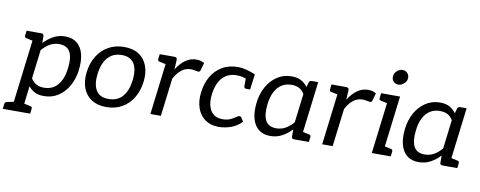

<svg xmlns="http://www.w3.org/2000/svg" viewBox="-96 -1083 4023 1608"><g transform="rotate(10 1915.5 -279.0)"><path d="M48 172 131 -507H184Q204 -507 206 -488V-428Q244 -468 288.5 -492Q333 -516 387 -516Q449 -516 488 -484Q527 -452 542 -394Q557 -336 547 -257Q538 -184 505 -124Q472 -64 418.5 -28.5Q365 7 296 7Q249 7 218 -8.5Q187 -24 164 -53L137 172ZM284 -62Q332 -62 367.5 -84.5Q403 -107 425.5 -151Q448 -195 455 -257Q467 -349 441 -396.5Q415 -444 349 -444Q305 -444 270 -424Q235 -404 203 -367L173 -122Q194 -89 221 -75.5Q248 -62 284 -62ZM161 -507 141 -429 68 -445Q59 -447 56 -452Q53 -457 54 -466L59 -507ZM-24 172 -19 131Q-18 122 -13.5 116.5Q-9 111 -1 110L76 94L78 172ZM107 172 127 94 200 110Q208 111 211.5 116.5Q215 122 214 131L209 172Z M889 -515Q965 -515 1014.5 -482.5Q1064 -450 1086 -391Q1108 -332 1098 -254Q1088 -176 1052 -117Q1016 -58 958.5 -25.5Q901 7 825 7Q751 7 700.5 -25.5Q650 -58 627.5 -117Q605 -176 615 -254Q625 -332 661.5 -391Q698 -450 756.5 -482.5Q815 -515 889 -515ZM834 -63Q909 -63 952 -113Q995 -163 1006 -253Q1013 -314 1002 -356.5Q991 -399 961 -422Q931 -445 881 -445Q829 -445 793 -421.5Q757 -398 735.5 -355Q714 -312 707 -253Q696 -166 726.5 -114.5Q757 -63 834 -63Z M1201 0 1263 -507H1314Q1329 -507 1334.5 -501.5Q1340 -496 1339 -482L1335 -403Q1368 -456 1409.5 -486Q1451 -516 1503 -516Q1524 -516 1540.5 -511Q1557 -506 1570 -498L1551 -431Q1549 -425 1544 -422Q1539 -419 1533 -419Q1526 -419 1506.5 -423.5Q1487 -428 1472 -428Q1427 -428 1392 -401Q1357 -374 1330 -323L1290 0ZM1293 -507 1273 -429 1200 -445Q1191 -447 1188 -452Q1185 -457 1186 -466L1191 -507Z M1780 7Q1714 7 1667.5 -25.5Q1621 -58 1599.5 -117Q1578 -176 1588 -254Q1597 -330 1631.5 -389Q1666 -448 1723 -481.5Q1780 -515 1859 -515Q1890 -515 1930 -504.5Q1970 -494 2005 -479L1998 -425L1946 -428Q1927 -435 1905 -440Q1883 -445 1856 -445Q1805 -445 1768 -421.5Q1731 -398 1709 -355Q1687 -312 1680 -254Q1669 -167 1700.5 -114.5Q1732 -62 1803 -62Q1842 -62 1869 -74.5Q1896 -87 1913 -99.5Q1930 -112 1940 -112Q1951 -112 1956 -104L1977 -71Q1939 -31 1887.5 -12Q1836 7 1780 7ZM1936 -438 1998 -425 1988 -347H1955Q1945 -347 1941 -351.5Q1937 -356 1936 -363Z M2221 7Q2159 7 2120 -25Q2081 -57 2066 -115.5Q2051 -174 2061 -252Q2070 -326 2103.5 -385.5Q2137 -445 2190.5 -480.5Q2244 -516 2312 -516Q2361 -516 2393.5 -498.5Q2426 -481 2449 -449L2460 -488Q2465 -507 2485 -507H2539L2477 0H2423Q2402 0 2402 -19V-81Q2364 -41 2319.5 -17Q2275 7 2221 7ZM2259 -65Q2302 -65 2337.5 -85Q2373 -105 2404 -142L2434 -387Q2414 -420 2387 -433Q2360 -446 2324 -446Q2276 -446 2240.5 -423.5Q2205 -401 2182.5 -357.5Q2160 -314 2153 -252Q2142 -161 2167 -113Q2192 -65 2259 -65ZM2447 0 2467 -78 2540 -62Q2549 -60 2552 -55Q2555 -50 2554 -41L2549 0Z M2662 0 2724 -507H2775Q2790 -507 2795.5 -501.5Q2801 -496 2800 -482L2796 -403Q2829 -456 2870.5 -486Q2912 -516 2964 -516Q2985 -516 3001.5 -511Q3018 -506 3031 -498L3012 -431Q3010 -425 3005 -422Q3000 -419 2994 -419Q2987 -419 2967.5 -423.5Q2948 -428 2933 -428Q2888 -428 2853 -401Q2818 -374 2791 -323L2751 0ZM2754 -507 2734 -429 2661 -445Q2652 -447 2649 -452Q2646 -457 2647 -466L2652 -507Z M3084 0 3146 -507H3235L3173 0ZM3143 0 3163 -78 3236 -62Q3245 -60 3248 -55Q3251 -50 3250 -41L3245 0ZM3176 -507 3156 -429 3083 -445Q3074 -447 3071 -452Q3068 -457 3069 -466L3074 -507ZM3202 -603Q3176 -603 3160 -622Q3144 -641 3147 -666Q3150 -692 3171 -711Q3192 -730 3218 -730Q3244 -730 3260.5 -711Q3277 -692 3274 -666Q3271 -641 3249.5 -622Q3228 -603 3202 -603Z M3483 7Q3421 7 3382 -25Q3343 -57 3328 -115.5Q3313 -174 3323 -252Q3332 -326 3365.5 -385.5Q3399 -445 3452.5 -480.5Q3506 -516 3574 -516Q3623 -516 3655.5 -498.5Q3688 -481 3711 -449L3722 -488Q3727 -507 3747 -507H3801L3739 0H3685Q3664 0 3664 -19V-81Q3626 -41 3581.5 -17Q3537 7 3483 7ZM3521 -65Q3564 -65 3599.5 -85Q3635 -105 3666 -142L3696 -387Q3676 -420 3649 -433Q3622 -446 3586 -446Q3538 -446 3502.5 -423.5Q3467 -401 3444.5 -357.5Q3422 -314 3415 -252Q3404 -161 3429 -113Q3454 -65 3521 -65ZM3709 0 3729 -78 3802 -62Q3811 -60 3814 -55Q3817 -50 3816 -41L3811 0Z"/></g></svg>

Font: Aleo
Style: Italic
Weight: 400
Italic angle: -7°
Designer: Alessio Laiso
Foundry: Alessio Laiso
Version: Version 2.001;gftools[0.9.29]